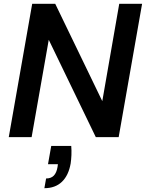

<svg xmlns="http://www.w3.org/2000/svg" viewBox="-20 -720 766 1008"><path d="M26 0 149 -700H270L517 -189L606 -700H726L603 0H483L236 -511L146 0ZM213 268 222 217Q248 217 262.5 202Q277 187 282 157L284 142H232L249 46H354Q356 70 355 94Q354 118 351 138Q340 201 305 234.5Q270 268 213 268Z"/></svg>

Font: DM Sans 20pt SemiBold
Style: Italic
Weight: 600
Italic angle: -10°
Version: Version 4.004;gftools[0.9.30]